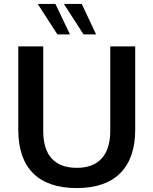

<svg xmlns="http://www.w3.org/2000/svg" viewBox="-20 -948 780 977"><path d="M73 -288V-712H200V-281Q200 -189 243 -141.5Q286 -94 371 -94Q454 -94 497.5 -142Q541 -190 541 -281V-712H668V-288Q668 -143 592 -67Q516 9 371 9Q224 9 148.5 -66.5Q73 -142 73 -288ZM172 -928H262L336 -773H272ZM305 -928H396L469 -773H405Z"/></svg>

Font: Muli
Style: Bold
Weight: 700
Designer: Vernon Adams
Foundry: Vernon Adams
Version: Version 2.001